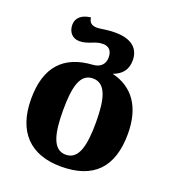

<svg xmlns="http://www.w3.org/2000/svg" viewBox="-142 -888 911 1007"><g transform="rotate(20 314.0 -384.5)"><path d="M312 10C492 10 584 -83 584 -271C584 -420 519 -512 401 -540C450 -558 476 -590 476 -642C476 -704 436 -748 340 -748C318 -748 297 -746 284 -744C271 -742 252 -739 241 -739C213 -739 196 -750 193 -779C144 -774 114 -749 114 -710C114 -670 138 -641 178 -641C202 -641 220 -648 239 -655C257 -662 275 -670 300 -670C335 -670 352 -649 352 -613C352 -577 330 -552 288 -549C126 -539 44 -447 44 -271C44 -85 143 10 312 10ZM314 -57C242 -57 222 -142 222 -271C222 -399 240 -482 313 -482C385 -482 406 -401 406 -271C406 -143 387 -57 314 -57Z"/></g></svg>

Font: Noto Serif Georgian Extra
Style: Regular
Weight: 800
Designer: Monotype Design Team
Foundry: Monotype Imaging Inc.
Version: Version 1.901